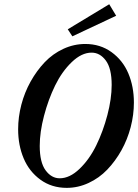

<svg xmlns="http://www.w3.org/2000/svg" viewBox="-20 -887 662 920"><path d="M326.7 -712.9 304.7 -746.6 503.4 -866.7 536.6 -811.5ZM299.8 13.2Q227.5 13.2 173.8 -25.9Q120.1 -64.9 93.5 -127.9Q66.9 -190.9 66.9 -267.6Q66.9 -326.2 82.3 -385.3Q97.7 -444.3 126.7 -496.3Q155.8 -548.3 194.3 -588.9Q232.9 -629.4 283.4 -652.8Q334 -676.3 388.7 -676.3Q460.4 -676.3 514.4 -637.2Q568.4 -598.1 595 -535.2Q621.6 -472.2 621.6 -395.5Q621.6 -336.9 606.2 -277.8Q590.8 -218.8 561.8 -166.7Q532.7 -114.7 493.9 -74.2Q455.1 -33.7 404.5 -10.3Q354 13.2 299.8 13.2ZM266.1 -32.7Q314 -32.7 361.1 -77.9Q408.2 -123 441.2 -190.4Q474.1 -257.8 494.6 -335.9Q515.1 -414.1 515.1 -480Q515.1 -559.1 487.1 -596.9Q459 -634.8 418.9 -634.8Q371.1 -634.8 324 -589.6Q276.9 -544.4 244.1 -477.3Q211.4 -410.2 190.9 -332Q170.4 -253.9 170.4 -188Q170.4 -108.9 198.5 -70.8Q226.6 -32.7 266.1 -32.7Z"/></svg>

Font: Elstob 8pt SemiBold
Style: Italic
Weight: 600
Italic angle: -20°
Designer: Peter S. Baker
Version: Version 1.015